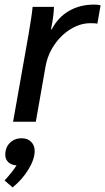

<svg xmlns="http://www.w3.org/2000/svg" viewBox="-38 -530 458 836"><path d="M86 -378Q101 -465 104 -500H197Q196 -463 186 -412L184 -402H187Q215 -455 262.5 -482.5Q310 -510 372 -510Q388 -510 400 -507L386 -427Q379 -429 356 -429Q312 -429 270 -403.5Q228 -378 198.5 -334.5Q169 -291 160 -239L118 0H19ZM113 127Q113 163 86 207.5Q59 252 17 286L-18 256Q19 215 34 190Q12 189 -1.5 176.5Q-15 164 -15 144Q-15 112 5 92Q25 72 57 72Q82 72 97.5 87.5Q113 103 113 127Z"/></svg>

Font: Sarabun Medium
Style: Italic
Weight: 500
Italic angle: -10°
Designer: Suppakit Chalermlarp | Katatrad Co.,Ltd.
Foundry: Cadson Demak Co.,Ltd.
Version: Version 1.000; ttfautohint (v1.6)